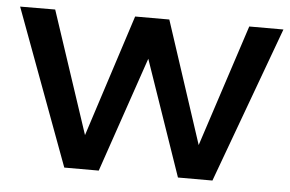

<svg xmlns="http://www.w3.org/2000/svg" viewBox="-43 -592 984 652"><g transform="rotate(5 449.0 -266.0)"><path d="M702.5 0H585L449.5 -393L315 0H197.5L0.5 -531.5L120 -532L258 -116L392.5 -532H509L645.5 -116L781.5 -532H898Z"/></g></svg>

Font: Argentum Novus Medium
Style: Regular
Weight: 500
Designer: Julieta Ulanovsky (font) & Cristiano Sobral (main changes)
Foundry: Julieta Ulanovsky (font) & Cristiano Sobral (main changes)
Version: Version 3.00;November 27, 2020;FontCreator 13.0.0.2655 64-bi